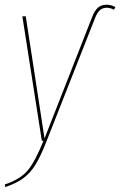

<svg xmlns="http://www.w3.org/2000/svg" viewBox="-32 -586 500 799"><path d="M-10.3 192.4 -11.7 181.6Q51.8 160.2 82.8 123.8Q113.8 87.4 148.9 0H142.1L61 -518.1H75.2L153.3 -9.8L351.6 -515.6Q361.8 -542 375.7 -554.2Q389.6 -566.4 412.1 -566.4Q430.2 -566.4 448.2 -556.6L442.4 -545.4Q427.2 -553.7 412.6 -553.7Q395 -553.7 384 -543.9Q373 -534.2 364.3 -512.7L162.1 0.5Q137.2 64.5 116 98.9Q94.7 133.3 65.9 155Q37.1 176.8 -10.3 192.4Z"/></svg>

Font: Fira Sans Compressed Hair
Style: Italic
Weight: 100
Width: 3
Italic angle: -8°
Designer: Carrois Corporate & Edenspiekermann AG
Foundry: Carrois Corporate GbR & Edenspiekermann AG
Version: Version 4.203;PS 004.203;hotconv 1.0.88;makeotf.lib2.5.64775